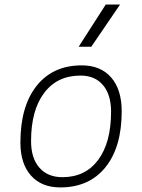

<svg xmlns="http://www.w3.org/2000/svg" viewBox="-20 -815 626 845"><path d="M245.1 9.8Q162.6 9.8 116.2 -42.5Q69.8 -94.7 69.8 -187.5Q69.8 -347.7 141.4 -437.5Q212.9 -527.3 339.8 -527.3Q422.9 -527.3 469.2 -474.1Q515.6 -420.9 515.6 -325.2Q515.6 -167.5 444.1 -78.9Q372.6 9.8 245.1 9.8ZM254.9 -35.2Q355.5 -35.2 412.1 -111.3Q468.8 -187.5 468.8 -323.7Q468.8 -398.4 433.3 -440.4Q397.9 -482.4 334 -482.4Q231.9 -482.4 174.3 -406Q116.7 -329.6 116.7 -193.8Q116.7 -119.1 153.3 -77.1Q189.9 -35.2 254.9 -35.2ZM326.2 -609.4 445.3 -794.9H508.3L381.8 -609.4Z"/></svg>

Font: Cascadia Mono ExtraLight
Style: Italic
Weight: 200
Italic angle: -10°
Monospace: yes
Designer: Aaron Bell
Foundry: Saja Typeworks
Version: Version 2404.023; ttfautohint (v1.8.4)